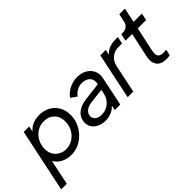

<svg xmlns="http://www.w3.org/2000/svg" viewBox="-89 -1292 2081 2081"><g transform="rotate(-45 952.0 -251.5)"><path d="M-31 197 122 -530H206L193 -467Q259 -542 370 -542Q441 -542 496 -511.5Q551 -481 582 -426.5Q613 -372 613 -301Q613 -238 589 -181.5Q565 -125 523.5 -81.5Q482 -38 428 -13Q374 12 313 12Q246 12 193 -17Q140 -46 116 -93L55 197ZM317 -72Q374 -72 420.5 -102Q467 -132 494.5 -182Q522 -232 522 -293Q522 -368 476 -413.5Q430 -459 356 -459Q299 -459 252.5 -429Q206 -399 179 -348.5Q152 -298 152 -238Q152 -189 173 -152Q194 -115 231.5 -93.5Q269 -72 317 -72Z M836 12Q790 12 750 -5Q710 -22 685 -54.5Q660 -87 660 -135Q660 -171 678 -206.5Q696 -242 739.5 -268.5Q783 -295 860 -305L1054 -328L1057 -340Q1065 -377 1051 -404Q1037 -431 1008.5 -445.5Q980 -460 942 -460Q900 -460 864.5 -440Q829 -420 807 -388L739 -436Q771 -483 828 -512.5Q885 -542 950 -542Q1016 -542 1063.5 -514.5Q1111 -487 1132.5 -439.5Q1154 -392 1141 -331L1072 0H988L999 -56Q968 -22 925.5 -5Q883 12 836 12ZM752 -141Q752 -106 779 -85Q806 -64 853 -64Q919 -64 967.5 -104.5Q1016 -145 1030 -210L1040 -258L869 -238Q816 -232 784 -205.5Q752 -179 752 -141Z M1185 0 1296 -530H1380L1367 -468Q1398 -505 1440 -520.5Q1482 -536 1528 -536H1571L1554 -455H1495Q1438 -455 1395 -420Q1352 -385 1338 -320L1271 0Z M1774 6Q1694 6 1660.5 -41Q1627 -88 1642 -162L1704 -450H1602L1619 -532H1647Q1680 -532 1705 -552Q1730 -572 1737 -608L1757 -700H1843L1808 -532H1935L1918 -450H1790L1728 -162Q1719 -116 1735 -91Q1751 -66 1805 -66Q1814 -66 1824.5 -67Q1835 -68 1844 -69L1829 1Q1815 4 1800.5 5Q1786 6 1774 6Z"/></g></svg>

Font: Plus Jakarta Display
Style: Italic
Weight: 400
Italic angle: -12°
Designer: Gumpita Rahayu
Foundry: Tokotype Studio
Version: Version 1.000